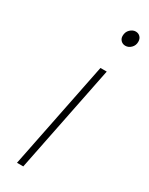

<svg xmlns="http://www.w3.org/2000/svg" viewBox="-180 -705 576 741"><g transform="rotate(30 108.0 -334.0)"><path d="M44 0 140 -478H168L72 0ZM180 -600Q168 -600 160 -608Q152 -616 152 -628Q152 -646 163.5 -657Q175 -668 188 -668Q200 -668 208 -660Q216 -652 216 -638Q216 -622 205 -611Q194 -600 180 -600Z"/></g></svg>

Font: Source Sans 3 ExtraLight
Style: Italic
Weight: 250
Italic angle: -11°
Designer: Paul D. Hunt
Foundry: Adobe
Version: Version 3.046;hotconv 1.0.118;makeotfexe 2.5.65603